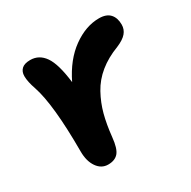

<svg xmlns="http://www.w3.org/2000/svg" viewBox="-124 -618 764 766"><g transform="rotate(-30 258.0 -235.0)"><path d="M95.2 -73.2Q95.2 -290.5 64 -382.8Q50.8 -420.4 50.8 -445.8Q50.8 -466.3 63.5 -478.3Q76.2 -490.2 103 -490.2Q143.6 -490.2 168.5 -454.3Q193.4 -418.5 204.1 -330.1Q243.7 -411.6 303.2 -454.3Q362.8 -497.1 423.8 -497.1Q457.5 -497.1 473.9 -479.2Q490.2 -461.4 490.2 -430.2Q490.2 -408.2 476.1 -391.6Q461.9 -375 430.2 -361.8Q378.9 -342.3 342.3 -312.5Q305.7 -282.7 283.7 -242.7Q261.7 -202.6 250.2 -159.4Q238.8 -116.2 232.9 -60.1Q228 -10.3 212.2 8.3Q196.3 26.9 165 26.9Q133.8 26.9 114.5 -1Q95.2 -28.8 95.2 -73.2Z"/></g></svg>

Font: Shantell Sans Bouncy
Style: Regular
Weight: 600
Designer: Stephen Nixon, Anya Danilova, Shantell Martin
Foundry: Arrow Type
Version: Version 1.006;[9816181b4]